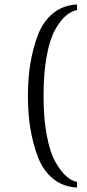

<svg xmlns="http://www.w3.org/2000/svg" viewBox="-20 -712 390 860"><path d="M325 -692V-667Q299 -662 274.5 -641Q250 -620 226.5 -578Q203 -536 189 -460Q175 -384 175 -282Q175 -180 190 -103Q205 -26 229 15Q253 56 276.5 77Q300 98 325 103V128Q262 125 217 88Q172 51 149 -11Q126 -73 115.5 -139.5Q105 -206 105 -282Q105 -358 115.5 -424.5Q126 -491 149 -553Q172 -615 217 -652Q262 -689 325 -692Z"/></svg>

Font: Linguistics Pro
Style: Regular
Weight: 400
Designer: Stefan Peev, Context Ltd
Foundry: Stefan Peev, Context Ltd
Version: Version 001.000